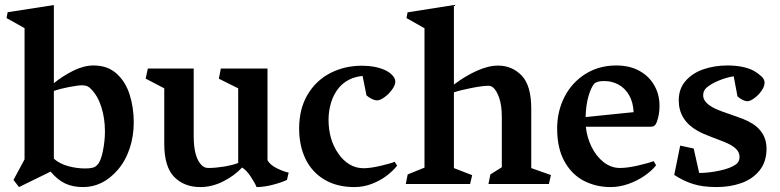

<svg xmlns="http://www.w3.org/2000/svg" viewBox="-20 -739 3131 771"><path d="M56.2 12.2 34.2 -16.6 78.6 -99.1V-626L6.3 -666.5L10.7 -689.9L196.3 -718.8V-404.8Q231.9 -434.1 274.4 -455.1Q316.9 -476.1 355.5 -476.1Q412.1 -476.1 448.2 -443.4Q484.4 -410.6 500.7 -358.9Q517.1 -307.1 517.1 -247.6Q517.1 -191.9 500.5 -142.3Q483.9 -92.8 452.6 -56.6Q393.1 12.2 313.5 12.2Q272 12.2 241.7 -2.2Q211.4 -16.6 183.1 -49.8ZM322.8 -62.5Q340.8 -62.5 352.5 -65.7Q364.3 -68.8 370.6 -77.1Q384.3 -89.4 392.8 -130.6Q401.4 -171.9 401.4 -211.9Q401.4 -263.7 387 -309.1Q372.6 -354.5 345.7 -381.3Q333 -396.5 311 -396.5Q293 -396.5 256.6 -389.4Q220.2 -382.3 196.3 -374V-101.6Q219.7 -81.1 253.9 -71.8Q288.1 -62.5 322.8 -62.5Z M564.9 -423.3 573.7 -463.9H757.8V-192.4Q757.8 -103 792.5 -73.2Q798.3 -68.4 804.2 -66.4Q810.1 -64.5 817.9 -64.5Q845.2 -64.5 879.4 -70.1Q913.6 -75.7 936.5 -84.5V-384.3L858.9 -422.9L866.7 -463.9H1054.2V-95.2Q1065.4 -76.2 1092.3 -63Q1119.1 -49.8 1139.2 -45.9L1132.3 -16.6Q1112.3 -6.8 1076.4 2.7Q1040.5 12.2 1010.3 12.2Q1003.9 -3.9 986.8 -29.8Q969.7 -55.7 952.1 -66.4Q921.4 -33.2 876.2 -10.5Q831.1 12.2 784.7 12.2Q719.7 12.2 679.7 -28.3Q639.6 -68.8 639.6 -162.1V-384.3Z M1341.8 -387.7Q1319.8 -361.3 1309.6 -327.4Q1299.3 -293.5 1299.3 -258.8Q1299.3 -178.7 1338.4 -122.6Q1357.4 -94.7 1383.1 -79.1Q1408.7 -63.5 1440.4 -63.5Q1467.3 -63.5 1508.8 -73.2Q1550.3 -83 1564.9 -89.4L1574.7 -73.7Q1559.1 -53.7 1533.4 -33.9Q1507.8 -14.2 1473.9 -1Q1439.9 12.2 1403.3 12.2Q1333 12.2 1283 -17.6Q1232.9 -47.4 1207 -100.6Q1181.2 -153.8 1181.2 -222.7Q1181.2 -301.8 1215.1 -358.9Q1249 -416 1306.4 -445.6Q1363.8 -475.1 1433.6 -475.1Q1485.8 -475.1 1523.9 -458.5Q1542 -450.7 1554.7 -437.7Q1567.4 -424.8 1567.4 -411.6Q1567.4 -397 1554.4 -379.2Q1541.5 -361.3 1523.9 -348.6Q1506.3 -335.9 1494.1 -335.9Q1484.4 -335.9 1472.4 -342Q1460.4 -348.1 1451.7 -356L1436 -434.1Q1377 -428.2 1341.8 -387.7Z M2192.4 -36.1 2184.1 0H1941.4L1949.2 -38.6L1995.1 -67.4V-269Q1995.1 -315.9 1984.6 -345.9Q1974.1 -376 1959.5 -388.2Q1951.2 -394.5 1940.9 -394.5Q1918.9 -394.5 1874.8 -386Q1830.6 -377.4 1802.7 -368.2V-64L1876 -35.6L1867.7 0H1609.4L1617.2 -38.6L1684.6 -65.9V-625.5L1612.3 -666.5L1616.7 -689.5L1802.7 -718.8V-399.4Q1848.6 -434.1 1895 -454.8Q1941.4 -475.6 1980 -475.6Q2036.1 -475.6 2074.7 -435.8Q2113.3 -396 2113.3 -302.2V-64Z M2591.3 -230H2332.5Q2336.9 -187 2355.7 -148.9Q2374.5 -110.8 2404.3 -87.6Q2434.1 -64.5 2469.7 -64.5Q2500 -64.5 2543.7 -74.7Q2587.4 -85 2605 -91.8L2614.7 -75.2Q2596.7 -52.7 2567.6 -32.7Q2538.6 -12.7 2502.9 -0.2Q2467.3 12.2 2431.6 12.2Q2374 12.2 2325.4 -12.5Q2276.9 -37.1 2247.1 -90.1Q2217.3 -143.1 2217.3 -223.1Q2217.3 -292 2246.8 -349.9Q2276.4 -407.7 2330.6 -441.9Q2384.8 -476.1 2455.1 -476.1Q2508.3 -476.1 2547.4 -454.6Q2586.4 -433.1 2607.4 -396.2Q2628.4 -359.4 2628.4 -314Q2628.4 -277.3 2616.7 -247.1Q2613.3 -238.3 2607.7 -234.1Q2602.1 -230 2591.3 -230ZM2524.4 -288.6Q2522.5 -328.6 2506.3 -356.7Q2490.2 -384.8 2463.9 -399.2Q2437.5 -413.6 2406.2 -413.6Q2376 -413.6 2365.7 -402.3Q2353 -386.7 2343 -352.3Q2333 -317.9 2331.5 -269Z M2816.4 -386.2Q2803.7 -374.5 2803.7 -356.4Q2803.7 -340.3 2815.7 -327.6Q2827.6 -314.9 2850.1 -303.7Q2872.1 -293 2914.1 -279.3Q2942.9 -269.5 2963.4 -261.5Q2983.9 -253.4 3001 -242.7Q3026.9 -227.1 3042.5 -201.7Q3058.1 -176.3 3058.1 -142.1Q3058.1 -89.4 3030.3 -54.7Q3002.4 -20 2957 -3.9Q2911.6 12.2 2857.9 12.2Q2802.2 12.2 2762.9 -0.2Q2723.6 -12.7 2687.5 -36.6L2711.4 -154.3L2765.6 -142.6L2787.6 -44.4Q2824.7 -44.4 2868.2 -53.5Q2911.6 -62.5 2934.1 -78.1Q2949.7 -88.4 2949.7 -108.9Q2949.7 -123 2940.9 -135Q2932.1 -147 2912.6 -157.7Q2895 -167.5 2853.5 -182.6Q2849.6 -184.1 2833.7 -190.2Q2817.9 -196.3 2804.4 -202.1Q2791 -208 2780.8 -213.9Q2705.6 -256.8 2705.6 -335.9Q2705.6 -382.8 2733.2 -414.3Q2760.7 -445.8 2805.2 -460.9Q2849.6 -476.1 2900.4 -476.1Q2965.8 -476.1 3006.3 -455.1Q3022.9 -445.8 3036.6 -433.3Q3050.3 -420.9 3050.3 -407.2Q3050.3 -392.1 3038.1 -374.5Q3025.9 -356.9 3009 -344.7Q2992.2 -332.5 2981.4 -332.5Q2972.2 -332.5 2960.7 -338.6Q2949.2 -344.7 2941.4 -352.1L2926.3 -432.6Q2898.9 -428.7 2867.2 -415.8Q2835.4 -402.8 2816.4 -386.2Z"/></svg>

Font: Vesper Libre Medium
Style: Regular
Weight: 500
Designer: Robert Keller & Kimya Gandhi
Foundry: Mota Italic
Version: Version 1.058